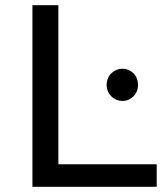

<svg xmlns="http://www.w3.org/2000/svg" viewBox="-20 -720 634 740"><path d="M105 0H584V-87H205V-700H105ZM452 -331C485 -331 512 -357 512 -393C512 -429 485 -455 452 -455C419 -455 391 -429 391 -393C391 -357 419 -331 452 -331Z"/></svg>

Font: AWKNG-Font Medium
Style: Regular
Weight: 500
Designer: Awakening Church
Foundry: Awakening Church
Version: Version 1.700;PS 001.700;hotconv 1.0.88;makeotf.lib2.5.64775